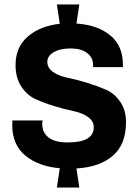

<svg xmlns="http://www.w3.org/2000/svg" viewBox="-20 -778 626 864"><path d="M324 -672Q418 -666 475.5 -619.5Q533 -573 533 -487V-476H399V-485Q399 -519 372 -539.5Q345 -560 298 -560Q250 -560 221.5 -543Q193 -526 193 -500Q193 -472 219 -454Q245 -436 284.5 -428Q324 -420 370 -406Q416 -392 455.5 -375Q495 -358 521 -320Q547 -282 547 -228Q547 -128 487.5 -77Q428 -26 324 -20L337 66H236L249 -21Q154 -29 94.5 -77.5Q35 -126 35 -216L36 -236H172Q170 -230 170 -221Q170 -181 199 -159Q228 -137 283 -137Q402 -137 402 -205Q402 -233 376 -251.5Q350 -270 311 -278Q272 -286 226 -300Q180 -314 141 -331.5Q102 -349 76 -388.5Q50 -428 50 -485Q50 -566 105 -613.5Q160 -661 249 -671L236 -758H337Z"/></svg>

Font: Chivo
Style: Bold
Weight: 700
Designer: Hector Gatti
Foundry: Omnibus-Type
Version: Version 1.007;PS 001.007;hotconv 1.0.88;makeotf.lib2.5.64775